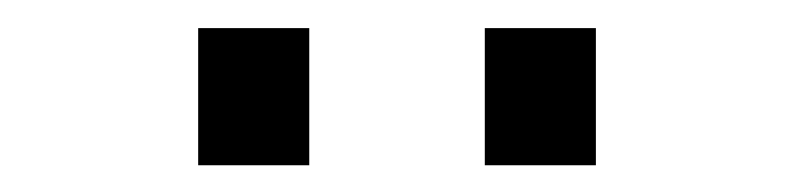

<svg xmlns="http://www.w3.org/2000/svg" viewBox="-20 -694 590 140"><path d="M124.5 -673.5H205.5V-573.5H124.5ZM333.5 -673.5H414.5V-573.5H333.5Z"/></svg>

Font: Trispace SemiCondensed Light
Style: Regular
Weight: 300
Width: 4
Designer: Tyler Finck
Foundry: Etcetera Type Company
Version: Version 1.210; ttfautohint (v1.8.3)